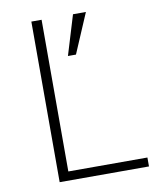

<svg xmlns="http://www.w3.org/2000/svg" viewBox="-80 -767 677 829"><g transform="rotate(-10 258.0 -352.0)"><path d="M114.3 0V-704.1H159.2V-39.1H505.9V0ZM244.1 -530.3 296.9 -704.1H353.5L279.3 -530.3Z"/></g></svg>

Font: Gothic A1 ExtraLight
Style: Regular
Weight: 275
Designer: HanYang I&C Co.,Ltd.
Foundry: HanYang I&C Co.,Ltd.
Version: Version 2.50